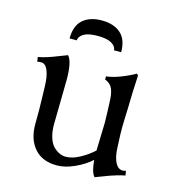

<svg xmlns="http://www.w3.org/2000/svg" viewBox="-105 -779 796 878"><g transform="rotate(15 293.0 -340.5)"><path d="M485.4 -244.1Q485.4 -225.1 485.8 -210Q486.3 -194.8 487.1 -179Q487.8 -163.1 488.3 -152.3Q489.3 -101.6 506.1 -73.5Q522.9 -45.4 553.7 -55.7L557.1 -34.2Q538.6 -30.8 519.5 -25.1Q500.5 -19.5 487.8 -14.9Q475.1 -10.3 454.3 -2.2Q433.6 5.9 422.4 9.8Q404.8 -8.8 400.4 -66.4Q370.1 -38.6 325.2 -18.1Q280.3 2.4 241.2 2.4Q171.9 2.4 134.8 -40.3Q97.7 -83 97.7 -153.3Q97.7 -165.5 97.9 -189.2Q98.1 -212.9 98.1 -219.7Q98.1 -242.7 96.9 -277.6Q95.7 -312.5 95.2 -335.9Q94.2 -378.9 83 -406.7Q71.8 -434.6 51.3 -434.6Q41.5 -434.6 32.7 -432.6L29.3 -454.1Q52.7 -458.5 73.2 -465.1Q93.8 -471.7 121.8 -482.9Q149.9 -494.1 161.1 -498Q184.1 -473.1 184.1 -388.2Q184.1 -362.3 182.4 -280.8Q180.7 -199.2 180.7 -175.8Q180.7 -139.2 189.7 -112.3Q198.7 -85.4 213.1 -72Q227.5 -58.6 241.7 -52.5Q255.9 -46.4 270 -46.4Q301.3 -46.4 336.9 -65.9Q372.6 -85.4 399.4 -110.4Q399.4 -132.3 401.4 -176.5Q403.3 -220.7 403.3 -244.1Q403.3 -258.8 402.1 -290Q400.9 -321.3 400.4 -335.9Q399.4 -379.9 389.6 -402.1Q379.9 -424.3 353.5 -434.6V-449.2Q382.8 -452.1 420.4 -466.6Q458 -481 487.3 -498L494.1 -490.7Q489.7 -417.5 488.3 -335.4Q487.8 -321.3 486.6 -290Q485.4 -258.8 485.4 -244.1ZM182.1 -573.7H147.9Q147.9 -633.8 180.7 -662.6Q213.4 -691.4 270 -691.4Q326.7 -691.4 359.4 -662.6Q392.1 -633.8 392.1 -573.7H357.9Q357.9 -591.8 336.4 -605Q314.9 -618.2 270 -618.2Q225.1 -618.2 203.6 -605Q182.1 -591.8 182.1 -573.7Z"/></g></svg>

Font: Flanker
Style: Regular
Weight: 400
Designer: Flanker
Foundry: Flanker
Version: Version 2.027